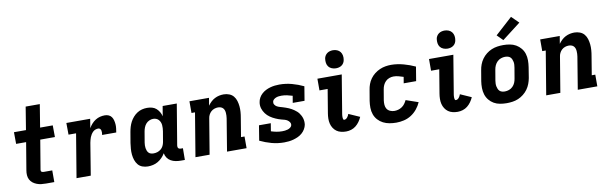

<svg xmlns="http://www.w3.org/2000/svg" viewBox="-49 -1272 5648 1779"><g transform="rotate(-10 2775.0 -382.5)"><path d="M273 0Q250 0 228.5 -2.5Q207 -5 186.5 -13Q166 -21 149.5 -34Q133 -47 123.5 -66Q114 -85 112.5 -107Q111 -129 115 -152L158 -410H64L63 -520H176L211 -735H344L309 -520H428L429 -410H291L245 -134Q244 -128 245.5 -123Q247 -118 251.5 -115Q256 -112 261.5 -111Q267 -110 273 -110H351V0Z M560 0 628 -410H557L556 -520H780L766 -434Q778 -455 794 -473Q810 -491 830.5 -504Q851 -517 873.5 -522.5Q896 -528 918 -528Q938 -528 955 -520.5Q972 -513 982 -498.5Q992 -484 996.5 -466Q1001 -448 1002.5 -429.5Q1004 -411 1001.5 -391.5Q999 -372 996 -353H863Q865 -363 865.5 -373.5Q866 -384 864 -394Q862 -404 855 -411Q848 -418 837 -418Q824 -418 810.5 -413Q797 -408 787 -398Q777 -388 769.5 -376Q762 -364 757 -351.5Q752 -339 749 -326Q746 -313 743 -300L694 0Z M1232 8Q1205 8 1180 -1Q1155 -10 1139 -29.5Q1123 -49 1114.5 -74Q1106 -99 1103.5 -125.5Q1101 -152 1103 -179.5Q1105 -207 1109 -234L1126 -334Q1130 -358 1137 -381.5Q1144 -405 1155.5 -427Q1167 -449 1184 -468.5Q1201 -488 1222.5 -502Q1244 -516 1268 -522Q1292 -528 1316 -528Q1340 -528 1362.5 -522Q1385 -516 1401.5 -501.5Q1418 -487 1429.5 -467.5Q1441 -448 1446 -426L1462 -520H1595L1531 -136Q1530 -129 1531 -122.5Q1532 -116 1536 -111Q1540 -106 1546.5 -104Q1553 -102 1560 -102H1579L1578 8H1541Q1516 8 1492 3.5Q1468 -1 1447.5 -12.5Q1427 -24 1413.5 -43.5Q1400 -63 1396 -87Q1383 -65 1365 -46.5Q1347 -28 1325.5 -15.5Q1304 -3 1280 2.5Q1256 8 1232 8ZM1305 -102Q1322 -102 1339.5 -107.5Q1357 -113 1372 -125Q1387 -137 1395.5 -154.5Q1404 -172 1407 -189L1424 -289Q1426 -304 1427 -318.5Q1428 -333 1426.5 -347.5Q1425 -362 1419.5 -375Q1414 -388 1404.5 -398Q1395 -408 1382 -413Q1369 -418 1354 -418Q1335 -418 1316.5 -409.5Q1298 -401 1285.5 -386Q1273 -371 1266 -352.5Q1259 -334 1256 -316L1239 -216Q1237 -203 1236.5 -189.5Q1236 -176 1238 -163Q1240 -150 1244.5 -138.5Q1249 -127 1257.5 -118Q1266 -109 1278.5 -105.5Q1291 -102 1305 -102Z M1679 0 1747 -410H1714V-520H1898L1886 -448Q1899 -466 1915.5 -482Q1932 -498 1952.5 -508.5Q1973 -519 1994 -523.5Q2015 -528 2036 -528Q2063 -528 2088 -518.5Q2113 -509 2129 -489.5Q2145 -470 2152.5 -445Q2160 -420 2162.5 -394Q2165 -368 2163 -340.5Q2161 -313 2156 -286L2127 -110H2160V0H1976L2026 -304Q2028 -317 2028.5 -330Q2029 -343 2028 -356Q2027 -369 2023 -380.5Q2019 -392 2010.5 -401Q2002 -410 1989.5 -414Q1977 -418 1964 -418Q1947 -418 1929.5 -412Q1912 -406 1898.5 -393.5Q1885 -381 1877 -364.5Q1869 -348 1867 -331L1812 0Z M2514 8Q2452 8 2395.5 -7.5Q2339 -23 2287 -48L2310 -189H2421L2409 -115Q2433 -107 2459 -102Q2485 -97 2513 -97Q2526 -97 2539 -98.5Q2552 -100 2565.5 -104Q2579 -108 2591 -117.5Q2603 -127 2605 -140Q2607 -155 2598.5 -167Q2590 -179 2578.5 -186.5Q2567 -194 2553 -198Q2539 -202 2524.5 -205.5Q2510 -209 2497 -214Q2484 -219 2471 -224.5Q2458 -230 2445.5 -237Q2433 -244 2421.5 -252Q2410 -260 2400 -269.5Q2390 -279 2381.5 -290.5Q2373 -302 2366.5 -314.5Q2360 -327 2356 -340.5Q2352 -354 2351 -369Q2350 -384 2353 -399Q2356 -420 2367 -440Q2378 -460 2395.5 -475.5Q2413 -491 2433 -501Q2453 -511 2474.5 -517Q2496 -523 2517.5 -525.5Q2539 -528 2560 -528Q2621 -528 2678 -512.5Q2735 -497 2787 -472L2765 -339H2654L2665 -404Q2640 -412 2614.5 -417.5Q2589 -423 2562 -423Q2550 -423 2537 -421.5Q2524 -420 2512 -415.5Q2500 -411 2489.5 -402Q2479 -393 2477 -381Q2474 -366 2482 -353.5Q2490 -341 2502.5 -334Q2515 -327 2529 -323Q2543 -319 2556.5 -315Q2570 -311 2584 -306Q2598 -301 2611 -295.5Q2624 -290 2636 -283Q2648 -276 2659.5 -268Q2671 -260 2681.5 -250.5Q2692 -241 2700 -230Q2708 -219 2714.5 -206.5Q2721 -194 2725 -180Q2729 -166 2730 -151.5Q2731 -137 2729 -121Q2725 -100 2713 -79.5Q2701 -59 2683 -43.5Q2665 -28 2644 -18.5Q2623 -9 2601.5 -3Q2580 3 2557.5 5.5Q2535 8 2514 8Z M3096 8Q3072 8 3048.5 2.5Q3025 -3 3007 -16Q2989 -29 2976.5 -48.5Q2964 -68 2958.5 -91Q2953 -114 2953.5 -138.5Q2954 -163 2958 -187L2995 -410H2918V-520H3147L3089 -169Q3088 -163 3087 -157Q3086 -151 3085.5 -144.5Q3085 -138 3085 -132Q3085 -126 3085.5 -120Q3086 -114 3088.5 -108Q3091 -102 3097 -102Q3106 -102 3113.5 -106.5Q3121 -111 3126.5 -118Q3132 -125 3136.5 -133Q3141 -141 3143 -149L3247 -103Q3237 -80 3222 -59Q3207 -38 3187.5 -22.5Q3168 -7 3144 0.5Q3120 8 3096 8ZM3105 -585Q3085 -585 3066 -592.5Q3047 -600 3035.5 -615Q3024 -630 3021 -650Q3018 -670 3021 -691Q3023 -705 3031 -718Q3039 -731 3051 -739.5Q3063 -748 3077 -751.5Q3091 -755 3105 -755Q3125 -755 3143.5 -747.5Q3162 -740 3173.5 -725Q3185 -710 3188.5 -690Q3192 -670 3188 -649Q3186 -635 3178.5 -622Q3171 -609 3159 -600.5Q3147 -592 3133 -588.5Q3119 -585 3105 -585Z M3569 8Q3536 8 3504.5 2.5Q3473 -3 3445.5 -17Q3418 -31 3397 -54Q3376 -77 3365.5 -106.5Q3355 -136 3354.5 -168.5Q3354 -201 3359 -234L3376 -334Q3380 -361 3389.5 -387Q3399 -413 3416 -436.5Q3433 -460 3456 -478Q3479 -496 3505.5 -507.5Q3532 -519 3559 -523.5Q3586 -528 3612 -528Q3642 -528 3671.5 -523.5Q3701 -519 3729 -511.5Q3757 -504 3784 -494Q3811 -484 3837 -472L3815 -339H3698L3708 -398Q3686 -405 3663 -411.5Q3640 -418 3615 -418Q3596 -418 3576 -411Q3556 -404 3541 -389Q3526 -374 3517.5 -355Q3509 -336 3506 -316L3489 -216Q3486 -195 3487.5 -173.5Q3489 -152 3499.5 -135.5Q3510 -119 3529.5 -110.5Q3549 -102 3570 -102Q3588 -102 3606 -107Q3624 -112 3640.5 -123Q3657 -134 3668.5 -150Q3680 -166 3688 -183L3804 -143Q3790 -110 3765.5 -80Q3741 -50 3709 -29.5Q3677 -9 3640.5 -0.5Q3604 8 3569 8Z M4146 8Q4122 8 4098.5 2.5Q4075 -3 4057 -16Q4039 -29 4026.5 -48.5Q4014 -68 4008.5 -91Q4003 -114 4003.5 -138.5Q4004 -163 4008 -187L4045 -410H3968V-520H4197L4139 -169Q4138 -163 4137 -157Q4136 -151 4135.5 -144.5Q4135 -138 4135 -132Q4135 -126 4135.5 -120Q4136 -114 4138.5 -108Q4141 -102 4147 -102Q4156 -102 4163.5 -106.5Q4171 -111 4176.5 -118Q4182 -125 4186.5 -133Q4191 -141 4193 -149L4297 -103Q4287 -80 4272 -59Q4257 -38 4237.5 -22.5Q4218 -7 4194 0.5Q4170 8 4146 8ZM4155 -585Q4135 -585 4116 -592.5Q4097 -600 4085.5 -615Q4074 -630 4071 -650Q4068 -670 4071 -691Q4073 -705 4081 -718Q4089 -731 4101 -739.5Q4113 -748 4127 -751.5Q4141 -755 4155 -755Q4175 -755 4193.5 -747.5Q4212 -740 4223.5 -725Q4235 -710 4238.5 -690Q4242 -670 4238 -649Q4236 -635 4228.5 -622Q4221 -609 4209 -600.5Q4197 -592 4183 -588.5Q4169 -585 4155 -585Z M4607 8Q4575 8 4544 2.5Q4513 -3 4487 -18Q4461 -33 4442 -56.5Q4423 -80 4414 -109Q4405 -138 4404.5 -170Q4404 -202 4409 -234L4426 -334Q4430 -361 4440 -387.5Q4450 -414 4467 -437.5Q4484 -461 4507.5 -479.5Q4531 -498 4557.5 -509Q4584 -520 4611.5 -524Q4639 -528 4666 -528Q4698 -528 4729 -522.5Q4760 -517 4786 -502Q4812 -487 4831.5 -463.5Q4851 -440 4860 -411Q4869 -382 4869 -350Q4869 -318 4864 -286L4848 -186Q4843 -159 4833 -132.5Q4823 -106 4806 -82.5Q4789 -59 4765.5 -40.5Q4742 -22 4716 -11Q4690 0 4662 4Q4634 8 4607 8ZM4609 -102Q4628 -102 4648 -109Q4668 -116 4683 -131Q4698 -146 4706 -165Q4714 -184 4717 -204L4734 -304Q4736 -317 4737 -331Q4738 -345 4735.5 -357.5Q4733 -370 4728 -382Q4723 -394 4714 -402.5Q4705 -411 4692 -414.5Q4679 -418 4665 -418Q4646 -418 4626 -411Q4606 -404 4591 -389Q4576 -374 4567.5 -355Q4559 -336 4556 -316L4539 -216Q4537 -203 4536.5 -189Q4536 -175 4538.5 -162.5Q4541 -150 4546 -138Q4551 -126 4560 -117.5Q4569 -109 4582 -105.5Q4595 -102 4609 -102ZM4677 -573 4623 -627 4784 -773 4851 -707Z M4979 0 5047 -410H5014V-520H5198L5186 -448Q5199 -466 5215.5 -482Q5232 -498 5252.5 -508.5Q5273 -519 5294 -523.5Q5315 -528 5336 -528Q5363 -528 5388 -518.5Q5413 -509 5429 -489.5Q5445 -470 5452.5 -445Q5460 -420 5462.5 -394Q5465 -368 5463 -340.5Q5461 -313 5456 -286L5427 -110H5460V0H5276L5326 -304Q5328 -317 5328.5 -330Q5329 -343 5328 -356Q5327 -369 5323 -380.5Q5319 -392 5310.5 -401Q5302 -410 5289.5 -414Q5277 -418 5264 -418Q5247 -418 5229.5 -412Q5212 -406 5198.5 -393.5Q5185 -381 5177 -364.5Q5169 -348 5167 -331L5112 0Z"/></g></svg>

Font: Iosevka Etoile Extrabold
Style: Italic
Weight: 800
Italic angle: -9°
Designer: Belleve Invis
Foundry: Belleve Invis
Version: Version 22.1.2; ttfautohint (v1.8.4)